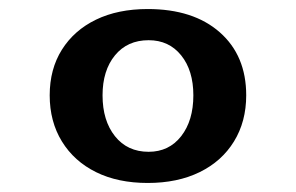

<svg xmlns="http://www.w3.org/2000/svg" viewBox="-20 -778 656 425"><path d="M307 -373Q241 -373 192.5 -397Q144 -421 117 -465Q90 -509 90 -567Q90 -625 117 -668Q144 -711 192.5 -734.5Q241 -758 307 -758Q408 -758 466.5 -706.5Q525 -655 525 -567Q525 -509 498 -465Q471 -421 422 -397Q373 -373 307 -373ZM309 -442Q354 -442 381 -476.5Q408 -511 408 -567Q408 -622 381 -655.5Q354 -689 309 -689Q262 -689 234.5 -655.5Q207 -622 207 -567Q207 -511 234.5 -476.5Q262 -442 309 -442Z"/></svg>

Font: Hahmlet SemiBold
Style: Regular
Weight: 600
Version: Version 1.002